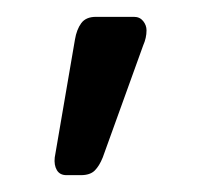

<svg xmlns="http://www.w3.org/2000/svg" viewBox="-20 -120 239 228"><path d="M59 88Q51 88 47.5 82Q44 76 45 67L69 -73Q71 -85 76.5 -92.5Q82 -100 94 -100H139Q146 -100 150 -95Q154 -90 154 -84Q154 -75 150 -66L102 67Q98 77 92.5 82.5Q87 88 76 88Z"/></svg>

Font: Rubik Light
Style: Italic
Weight: 300
Italic angle: -12°
Designer: Hubert and Fischer
Foundry: Hubert and Fischer
Version: Version 2.300;gftools[0.9.30]